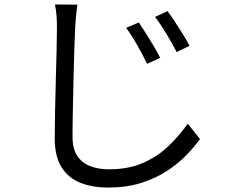

<svg xmlns="http://www.w3.org/2000/svg" viewBox="-20 -791 1040 863"><path d="M604 -690Q616 -672 634 -644Q652 -616 670 -585.5Q688 -555 700 -531L641 -504Q622 -544 597 -588Q572 -632 547 -666ZM733 -741Q746 -724 764.5 -696Q783 -668 801.5 -638Q820 -608 832 -585L774 -557Q754 -596 728 -639Q702 -682 677 -715ZM227 -771 328 -770Q324 -745 322 -720Q320 -695 318 -671Q316 -629 314 -568Q312 -507 310.5 -437Q309 -367 307.5 -299.5Q306 -232 306 -176Q306 -122 327.5 -90Q349 -58 386 -44Q423 -30 469 -30Q560 -30 626 -60Q692 -90 740 -137Q788 -184 824 -235L879 -166Q854 -131 817 -93Q780 -55 729.5 -22Q679 11 613.5 31.5Q548 52 466 52Q395 52 341 30.5Q287 9 256.5 -39.5Q226 -88 226 -169Q226 -224 227.5 -294Q229 -364 231 -436Q233 -508 234.5 -570Q236 -632 236 -671Q236 -728 227 -771Z"/></svg>

Font: Noto IKEA Simplified Chinese
Style: Regular
Weight: 400
Designer: Monotype Design Team
Foundry: Monotype Imaging Inc.
Version: Version 1.100